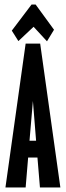

<svg xmlns="http://www.w3.org/2000/svg" viewBox="-20 -826 290 846"><path d="M156 0 145 -132H104L93 0H4L93 -634H157L246 0ZM125 -381 110 -206H139ZM61 -645 32 -691 119 -806H137L218 -695L187 -644L128 -708Z"/></svg>

Font: Inconsolata UltraCondensed Black
Style: Regular
Weight: 900
Width: 1
Monospace: yes
Designer: Raph Levien, Cyreal, Brenton Simpson
Foundry: Raph Levien, Cyreal, Google
Version: Version 3.001; ttfautohint (v1.8.2.53-6de2)